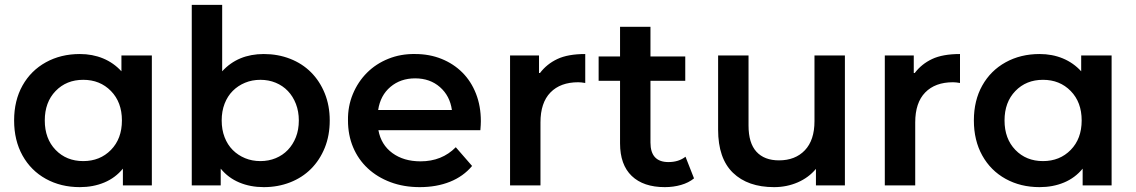

<svg xmlns="http://www.w3.org/2000/svg" viewBox="-20 -762 4670 789"><path d="M604 -534V0H485V-69Q454 -31 408.5 -12Q363 7 308 7Q230 7 168.5 -27Q107 -61 72.5 -123Q38 -185 38 -267Q38 -349 72.5 -410.5Q107 -472 168.5 -506Q230 -540 308 -540Q360 -540 403.5 -522Q447 -504 479 -469V-534ZM481 -267Q481 -342 436 -388Q391 -434 322 -434Q253 -434 208.5 -388Q164 -342 164 -267Q164 -192 208.5 -146Q253 -100 322 -100Q391 -100 436 -146Q481 -192 481 -267Z M1335 -267Q1335 -205 1314.5 -154.5Q1294 -104 1258 -68Q1222 -32 1172 -12.5Q1122 7 1064 7Q1009 7 963.5 -12Q918 -31 887 -69V0H768V-742H893V-469Q958 -540 1064 -540Q1122 -540 1172 -520.5Q1222 -501 1258 -465Q1294 -429 1314.5 -378.5Q1335 -328 1335 -267ZM1208 -267Q1208 -304 1196 -335Q1184 -366 1163 -388Q1142 -410 1113 -422Q1084 -434 1050 -434Q1016 -434 987 -422Q958 -410 936.5 -388.5Q915 -367 903 -336Q891 -305 891 -267Q891 -229 903 -198Q915 -167 936.5 -145.5Q958 -124 987 -112Q1016 -100 1050 -100Q1084 -100 1113 -112Q1142 -124 1163 -146Q1184 -168 1196 -198.5Q1208 -229 1208 -267Z M1954 -227H1535Q1546 -167 1592.5 -133Q1639 -99 1708 -99Q1796 -99 1853 -157L1920 -80Q1884 -37 1829 -15Q1774 7 1705 7Q1639 7 1584.5 -13.5Q1530 -34 1491 -70.5Q1452 -107 1431 -157Q1410 -207 1410 -267Q1409 -325 1430 -375.5Q1451 -426 1488 -463Q1525 -500 1576 -520.5Q1627 -541 1686 -540Q1745 -540 1794.5 -520Q1844 -500 1880 -464Q1916 -428 1936 -377Q1956 -326 1956 -264Q1956 -257 1955.5 -248Q1955 -239 1954 -227ZM1534 -310H1837Q1829 -368 1788 -404Q1747 -440 1686 -440Q1626 -440 1584.5 -405Q1543 -370 1534 -310Z M2199 -462Q2227 -499 2270.5 -519.5Q2314 -540 2385 -540V-421Q2368 -424 2356 -424Q2283 -424 2242 -382Q2201 -340 2201 -259V0H2076V-534H2195V-462Z M2832 -29Q2810 -11 2778.5 -2Q2747 7 2712 7Q2624 7 2576 -39Q2528 -85 2528 -173V-430H2440V-530H2528V-652H2653V-530H2796V-430H2653V-176Q2653 -96 2727 -96Q2769 -96 2797 -118Z M3452 -534V0H3333V-68Q3303 -32 3258 -12.5Q3213 7 3161 7Q3053 7 2992 -52Q2931 -111 2931 -229V-534H3056V-246Q3056 -174 3088.5 -138.5Q3121 -103 3181 -103Q3248 -103 3287.5 -144.5Q3327 -186 3327 -264V-534Z M3739 -462Q3767 -499 3810.5 -519.5Q3854 -540 3925 -540V-421Q3908 -424 3896 -424Q3823 -424 3782 -382Q3741 -340 3741 -259V0H3616V-534H3735V-462Z M4548 -534V0H4429V-69Q4398 -31 4352.5 -12Q4307 7 4252 7Q4174 7 4112.5 -27Q4051 -61 4016.5 -123Q3982 -185 3982 -267Q3982 -349 4016.5 -410.5Q4051 -472 4112.5 -506Q4174 -540 4252 -540Q4304 -540 4347.5 -522Q4391 -504 4423 -469V-534ZM4425 -267Q4425 -342 4380 -388Q4335 -434 4266 -434Q4197 -434 4152.5 -388Q4108 -342 4108 -267Q4108 -192 4152.5 -146Q4197 -100 4266 -100Q4335 -100 4380 -146Q4425 -192 4425 -267Z"/></svg>

Font: CMG Sans SemiBold
Style: Regular
Weight: 600
Designer: Julieta Ulanovsky
Foundry: Julieta Ulanovsky
Version: Version 7.200